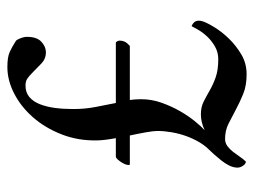

<svg xmlns="http://www.w3.org/2000/svg" viewBox="-102 -562 673 508"><g transform="rotate(-90 234.0 -308.5)"><path d="M310 -625Q336 -625 349.5 -619Q363 -613 380 -602Q383 -599 386.5 -590Q390 -581 390 -573Q390 -547 377 -535Q364 -523 349 -523Q332 -523 320 -534.5Q308 -546 297 -557Q286 -568 279 -572.5Q272 -577 261 -577Q243 -577 231 -567Q219 -557 212 -539.5Q205 -522 202 -499.5Q199 -477 199 -451Q199 -419 204.5 -391.5Q210 -364 215 -338H375Q380 -334 380 -328Q380 -322 378 -316.5Q376 -311 372 -307Q368 -303 366 -301H223Q224 -293 224.5 -286Q225 -279 225 -271Q225 -243 215.5 -216.5Q206 -190 193 -167.5Q180 -145 166 -128Q152 -111 143 -103Q164 -113 185 -113Q204 -113 218 -106Q232 -99 247.5 -90Q263 -81 282.5 -74Q302 -67 331 -67Q349 -67 364 -75.5Q379 -84 390 -95.5Q401 -107 408 -119Q415 -131 418 -137Q420 -138 425.5 -133.5Q431 -129 432 -124Q434 -118 431 -108Q427 -96 415 -76.5Q403 -57 385 -38.5Q367 -20 343.5 -6Q320 8 291 8Q261 8 239 -1Q217 -10 197.5 -20.5Q178 -31 160 -40Q142 -49 120 -49Q109 -49 100.5 -42.5Q92 -36 85.5 -27.5Q79 -19 72.5 -9.5Q66 0 60 6Q54 6 49 -1.5Q44 -9 44 -16Q44 -27 49.5 -38Q55 -49 63 -59Q71 -69 79 -78Q87 -87 93 -93Q103 -103 112 -118.5Q121 -134 127.5 -152Q134 -170 137.5 -190Q141 -210 141 -228Q141 -238 137.5 -258Q134 -278 129 -301H52Q50 -303 51.5 -309Q53 -315 57 -321.5Q61 -328 65.5 -333Q70 -338 73 -338H122Q119 -354 117.5 -367Q116 -380 116 -388Q115 -438 132 -481.5Q149 -525 177 -557Q205 -589 240 -607Q275 -625 310 -625Z"/></g></svg>

Font: Vermiglione Medium
Style: Regular
Weight: 500
Version: Version 1.000